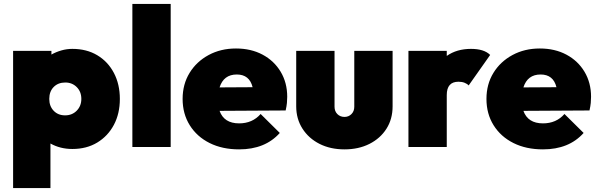

<svg xmlns="http://www.w3.org/2000/svg" viewBox="-20 -752 3055 982"><path d="M47 210V-492H243V-473Q266 -486 293.5 -494Q321 -502 350 -502Q423 -502 477.5 -469.5Q532 -437 562.5 -379Q593 -321 593 -246Q593 -171 562.5 -113.5Q532 -56 477.5 -23Q423 10 350 10Q288 10 238 -18V210ZM313 -162Q349 -162 372.5 -186Q396 -210 396 -246Q396 -283 372.5 -306.5Q349 -330 314 -330Q277 -330 254.5 -307Q232 -284 232 -246Q232 -209 254.5 -185.5Q277 -162 313 -162Z M657 0V-732H853V0Z M1203 12Q1117 12 1052 -20.5Q987 -53 950.5 -111.5Q914 -170 914 -246Q914 -321 949.5 -379Q985 -437 1047 -470.5Q1109 -504 1187 -504Q1264 -504 1323 -472.5Q1382 -441 1415.5 -385Q1449 -329 1449 -257Q1449 -242 1447.5 -225.5Q1446 -209 1441 -187L1103 -185Q1126 -121 1203 -121Q1271 -121 1313 -169L1411 -72Q1336 12 1203 12ZM1191 -371Q1124 -371 1103 -305L1272 -306Q1256 -371 1191 -371Z M1742 12Q1670 12 1614.5 -16Q1559 -44 1527 -94Q1495 -144 1495 -208V-492H1691V-206Q1691 -183 1705.5 -168.5Q1720 -154 1742 -154Q1763 -154 1777.5 -168.5Q1792 -183 1792 -206V-492H1988V-208Q1988 -143 1956.5 -93.5Q1925 -44 1869.5 -16Q1814 12 1742 12Z M2069 0V-492H2265V-466Q2316 -502 2389 -502Q2456 -502 2487 -471L2377 -315Q2370 -323 2356.5 -328.5Q2343 -334 2325 -334Q2265 -334 2265 -266V0Z M2757 12Q2671 12 2606 -20.5Q2541 -53 2504.5 -111.5Q2468 -170 2468 -246Q2468 -321 2503.5 -379Q2539 -437 2601 -470.5Q2663 -504 2741 -504Q2818 -504 2877 -472.5Q2936 -441 2969.5 -385Q3003 -329 3003 -257Q3003 -242 3001.5 -225.5Q3000 -209 2995 -187L2657 -185Q2680 -121 2757 -121Q2825 -121 2867 -169L2965 -72Q2890 12 2757 12ZM2745 -371Q2678 -371 2657 -305L2826 -306Q2810 -371 2745 -371Z"/></svg>

Font: Outfit Black
Style: Regular
Weight: 900
Designer: Rodrigo Fuenzalida
Foundry: fragTYPE
Version: Version 1.100; ttfautohint (v1.8.4.7-5d5b)